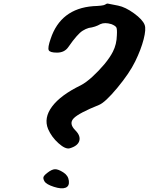

<svg xmlns="http://www.w3.org/2000/svg" viewBox="-20 -914 864 1058"><path d="M240 39Q265 19 283 18.5Q301 18 329 36Q356 53 359.5 82.5Q363 112 341 120.5Q319 129 277 115.5Q235 102 225 85Q217 71 219.5 62Q222 53 240 39ZM493 -880Q548 -882 558 -888Q567 -895 575 -894Q584 -893 631 -883Q671 -875 718.5 -840.5Q766 -806 777 -777Q786 -754 771.5 -697.5Q757 -641 725 -575.5Q693 -510 626.5 -430Q560 -350 526 -336Q414 -291 386 -262Q358 -233 395 -196Q425 -166 417 -138Q409 -110 365 -97Q341 -90 302.5 -124.5Q264 -159 245 -203Q220 -264 267 -327Q314 -390 425 -444Q454 -459 489 -491Q524 -523 556 -561Q587 -599 602 -629Q623 -670 624 -720Q626 -754 621 -763Q616 -772 594 -781Q557 -792 533 -781Q506 -765 469 -760Q452 -755 436 -745Q420 -735 402 -714Q383 -693 356 -654Q335 -624 294 -624Q255 -624 248.5 -637.5Q242 -651 259 -700Q314 -866 493 -880Z"/></svg>

Font: Beth Ellen
Style: Regular
Weight: 400
Designer: Alyson Diaz
Version: Version 2.000